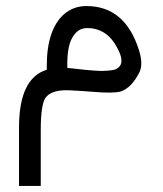

<svg xmlns="http://www.w3.org/2000/svg" viewBox="-20 -345 540 636"><path d="M203 -120Q278 -111 316 -110Q355 -111 364 -116Q394 -130 375 -173Q356 -215 329.5 -233.5Q303 -252 269 -252Q242 -252 226 -230Q201 -200 203 -120ZM43 77Q43 -86 135 -114V-127Q135 -247 192 -298Q224 -325 266 -325Q394 -325 440 -180Q455 -133 442 -106Q416 -54 380 -42Q355 -35 286 -41Q250 -44 208 -46Q149 -48 130 -20Q115 4 115 86V271H43Z"/></svg>

Font: Vazir Code FD
Style: Code-FD
Weight: 400
Foundry: DejaVu fonts team - Redesigned by Saber Rastikerdar
Version: Version 1.1.2